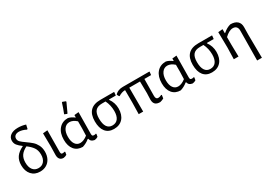

<svg xmlns="http://www.w3.org/2000/svg" viewBox="11 -1654 3890 2785"><g transform="rotate(-30 1956.0 -262.0)"><path d="M263 -465Q316 -428 350 -398Q384 -368 408.5 -320.5Q433 -273 433 -209Q433 -145 408 -95.5Q383 -46 337 -19Q291 8 231 8Q141 8 88 -51Q35 -110 35 -210Q35 -290 73 -345Q111 -400 193 -438L194 -442Q145 -478 120 -509.5Q95 -541 95 -585Q95 -641 140.5 -673.5Q186 -706 265 -706Q331 -706 393 -686L378 -619L366 -616Q302 -649 248 -649Q209 -649 186 -631Q163 -613 163 -581Q163 -549 187 -525Q211 -501 263 -465ZM363 -201Q363 -273 330 -320Q297 -367 238 -410Q168 -375 137.5 -329Q107 -283 107 -213Q107 -135 141 -91.5Q175 -48 235 -48Q294 -48 328.5 -89.5Q363 -131 363 -201Z M541 -88 544 -231 541 -453 618 -460 615 -97Q616 -76 622 -68Q628 -60 644 -60Q659 -60 678 -66L686 -59L678 -14Q651 2 622 5Q584 5 562.5 -19Q541 -43 541 -88Z M1208 -59 1200 -14Q1174 3 1143 6Q1112 1 1094 -13.5Q1076 -28 1069 -57H1060Q1011 -15 944 6Q855 6 805 -54Q755 -114 755 -220Q755 -333 811 -399Q867 -465 963 -465Q1013 -455 1064 -415L1068 -416V-455L1141 -462L1137 -98Q1137 -76 1144.5 -68Q1152 -60 1172 -60Q1192 -60 1200 -66ZM1064 -112 1068 -233V-350Q1009 -403 952 -403Q896 -403 862 -355Q828 -307 828 -227Q828 -148 858.5 -104.5Q889 -61 941 -61Q998 -61 1064 -112ZM1012 -709 1061 -690 1064 -680Q1039 -624 993 -526L985 -522L944 -539Q976 -618 1003 -705Z M1616 -400 1614 -394Q1671 -315 1671 -220Q1671 -113 1617 -52.5Q1563 8 1467 8Q1376 8 1327 -53Q1278 -114 1278 -227Q1278 -458 1504 -458H1731L1735 -453L1729 -400ZM1557 -400H1498Q1422 -400 1386.5 -359.5Q1351 -319 1351 -232Q1351 -141 1382 -94.5Q1413 -48 1472 -48Q1534 -48 1566.5 -92Q1599 -136 1599 -218Q1599 -315 1557 -400Z M2209 -401 2206 -119Q2206 -62 2246 -62Q2272 -62 2305 -79L2312 -72L2304 -19Q2273 -2 2241 5Q2185 5 2159.5 -20.5Q2134 -46 2134 -97L2138 -208L2135 -401H1956L1957 0H1882L1886 -194L1885 -401Q1827 -400 1775 -366L1766 -368L1749 -400L1750 -409Q1777 -435 1808.5 -446.5Q1840 -458 1882 -458H2323L2327 -453L2321 -401Z M2848 -59 2840 -14Q2814 3 2783 6Q2752 1 2734 -13.5Q2716 -28 2709 -57H2700Q2651 -15 2584 6Q2495 6 2445 -54Q2395 -114 2395 -220Q2395 -333 2451 -399Q2507 -465 2603 -465Q2653 -455 2704 -415L2708 -416V-455L2781 -462L2777 -98Q2777 -76 2784.5 -68Q2792 -60 2812 -60Q2832 -60 2840 -66ZM2704 -112 2708 -233V-350Q2649 -403 2592 -403Q2536 -403 2502 -355Q2468 -307 2468 -227Q2468 -148 2498.5 -104.5Q2529 -61 2581 -61Q2638 -61 2704 -112Z M3256 -400 3254 -394Q3311 -315 3311 -220Q3311 -113 3257 -52.5Q3203 8 3107 8Q3016 8 2967 -53Q2918 -114 2918 -227Q2918 -458 3144 -458H3371L3375 -453L3369 -400ZM3197 -400H3138Q3062 -400 3026.5 -359.5Q2991 -319 2991 -232Q2991 -141 3022 -94.5Q3053 -48 3112 -48Q3174 -48 3206.5 -92Q3239 -136 3239 -218Q3239 -315 3197 -400Z M3764 -311Q3765 -352 3745 -375Q3725 -398 3686 -398Q3623 -398 3550 -327V-201L3554 0H3475L3480 -194L3476 -453L3551 -460V-393H3557Q3619 -448 3684 -464Q3759 -464 3798.5 -429Q3838 -394 3837 -329L3835 -199L3839 185H3759Z"/></g></svg>

Font: Alegreya Sans
Style: Regular
Weight: 400
Designer: Juan Pablo del Peral
Foundry: Huerta Tipografica
Version: Version 2.008; ttfautohint (v1.6)